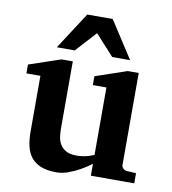

<svg xmlns="http://www.w3.org/2000/svg" viewBox="-82 -793 784 877"><g transform="rotate(10 310.0 -355.0)"><path d="M396 0V-55.2Q371.1 -36.1 344.2 -21.5Q321.3 -8.8 293.5 1.7Q265.6 12.2 237.8 12.2Q195.3 12.2 166.7 1Q138.2 -10.3 121.1 -31.2Q104 -52.2 96.9 -82.5Q89.8 -112.8 89.8 -150.9V-409.2H24.9V-450.2L171.9 -500H224.1V-189.9Q224.1 -171.4 226.6 -151.9Q229 -132.3 238.3 -116.2Q247.6 -100.1 265.9 -89.6Q284.2 -79.1 315.9 -79.1Q331.5 -79.1 345.9 -81.5Q360.4 -84 371.6 -87.4Q384.3 -91.3 396 -96.2V-409.2H333V-450.2L479 -500H529.8V-73.2Q529.8 -64 536.9 -57.4Q543.9 -50.8 553.2 -49.8L597.2 -46.9V0ZM397.9 -550.8 311 -646 224.1 -550.8H141.1L252 -722.2H370.1L481 -550.8Z"/></g></svg>

Font: Charis SIL Phon
Style: Bold
Weight: 700
Foundry: SIL International
Version: Version 5.000